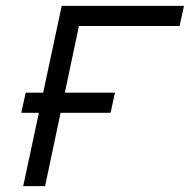

<svg xmlns="http://www.w3.org/2000/svg" viewBox="-20 -638 650 658"><path d="M59.5 0 191.5 -618H610.5L595.5 -549H203.5L260.5 -596L134.5 0ZM53 -251.5 68 -320.5H374L359 -251.5Z"/></svg>

Font: Victor Mono Thin
Style: Italic
Weight: 100
Italic angle: -12°
Monospace: yes
Designer: Rune Bjørnerås
Version: Version 1.561;gftools[0.9.30]